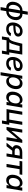

<svg xmlns="http://www.w3.org/2000/svg" viewBox="2780 -3548 972 6571"><g transform="rotate(90 3265.5 -262.0)"><path d="M254.4 11.2Q179.2 11.2 127 -23.7Q74.7 -58.6 52.2 -121.3Q29.8 -184.1 43.5 -267.1Q57.6 -351.1 100.1 -414.1Q142.6 -477.1 206.3 -512Q270 -546.9 346.7 -546.9H453.6Q529.3 -546.9 581.3 -512Q633.3 -477.1 655.8 -414.1Q678.2 -351.1 664.1 -267.1Q650.9 -184.1 608.2 -121.3Q565.4 -58.6 502 -23.7Q438.5 11.2 361.3 11.2ZM268.6 -73.7H375.5Q424.3 -73.7 462.4 -100.1Q500.5 -126.5 525.4 -170.4Q550.3 -214.4 559.1 -267.1Q567.9 -320.8 557.9 -365.5Q547.9 -410.2 518.6 -437.3Q489.3 -464.4 440.4 -464.4H333.5Q284.7 -464.4 246.3 -437.3Q208 -410.2 182.9 -365.5Q157.7 -320.8 148.9 -267.1Q140.1 -214.4 150.4 -170.4Q160.6 -126.5 190.2 -100.1Q219.7 -73.7 268.6 -73.7ZM222.7 204.1 377 -727.5H483.9L329.6 204.1Z M967.3 11.7Q898.9 11.7 849.6 -14.2Q800.3 -40 773.9 -89.8Q747.6 -139.6 748 -210.9Q748.5 -281.7 771.2 -343.3Q793.9 -404.8 835 -451.2Q876 -497.6 930.4 -523.9Q984.9 -550.3 1048.8 -550.3Q1103.5 -550.3 1144.8 -532Q1186 -513.7 1209.2 -479.7Q1232.4 -445.8 1232.4 -398.4Q1232.4 -350.6 1206.5 -318.1Q1180.7 -285.6 1128.2 -266.1Q1075.7 -246.6 995.8 -238Q916 -229.5 808.1 -229.5L821.3 -304.2Q912.1 -304.2 971.7 -308.8Q1031.2 -313.5 1065.7 -324.2Q1100.1 -335 1114.5 -353Q1128.9 -371.1 1128.9 -397.5Q1128.9 -427.2 1104.5 -444.6Q1080.1 -461.9 1038.1 -461.9Q986.3 -461.9 950.4 -437.5Q914.6 -413.1 892.8 -374.3Q871.1 -335.4 861.1 -292Q851.1 -248.5 851.1 -209.5Q850.6 -172.9 862.1 -142.3Q873.5 -111.8 900.6 -94Q927.7 -76.2 974.1 -76.2Q1024.4 -76.2 1062 -97.7Q1099.6 -119.1 1117.7 -155.8L1216.3 -139.2Q1187.5 -70.3 1121.3 -29.3Q1055.2 11.7 967.3 11.7Z M1226.6 157.7 1267.6 -92.8H1311.5Q1331.1 -108.4 1346.7 -129.4Q1362.3 -150.4 1375.5 -179.7Q1388.7 -209 1400.9 -248Q1413.1 -287.1 1425.8 -337.9L1476.1 -539.1H1847.7L1773.4 -92.8H1856.9L1815.9 157.7H1711.4L1737.8 0H1357.9L1332 157.7ZM1426.3 -92.8H1669.9L1729 -447.3H1554.7L1526.9 -337.9Q1505.9 -252.9 1482.7 -191.7Q1459.5 -130.4 1426.3 -92.8Z M2147.9 11.7Q2079.6 11.7 2030.3 -14.2Q1981 -40 1954.6 -89.8Q1928.2 -139.6 1928.7 -210.9Q1929.2 -281.7 1951.9 -343.3Q1974.6 -404.8 2015.6 -451.2Q2056.6 -497.6 2111.1 -523.9Q2165.5 -550.3 2229.5 -550.3Q2284.2 -550.3 2325.4 -532Q2366.7 -513.7 2389.9 -479.7Q2413.1 -445.8 2413.1 -398.4Q2413.1 -350.6 2387.2 -318.1Q2361.3 -285.6 2308.8 -266.1Q2256.3 -246.6 2176.5 -238Q2096.7 -229.5 1988.8 -229.5L2002 -304.2Q2092.8 -304.2 2152.3 -308.8Q2211.9 -313.5 2246.3 -324.2Q2280.8 -335 2295.2 -353Q2309.6 -371.1 2309.6 -397.5Q2309.6 -427.2 2285.2 -444.6Q2260.7 -461.9 2218.8 -461.9Q2167 -461.9 2131.1 -437.5Q2095.2 -413.1 2073.5 -374.3Q2051.8 -335.4 2041.7 -292Q2031.7 -248.5 2031.7 -209.5Q2031.2 -172.9 2042.7 -142.3Q2054.2 -111.8 2081.3 -94Q2108.4 -76.2 2154.8 -76.2Q2205.1 -76.2 2242.7 -97.7Q2280.3 -119.1 2298.3 -155.8L2397 -139.2Q2368.2 -70.3 2302 -29.3Q2235.8 11.7 2147.9 11.7Z M2450.7 204.1 2573.7 -539.1H2677.7L2663.6 -453.6H2667Q2681.2 -475.1 2703.6 -496.6Q2726.1 -518.1 2759 -532.5Q2792 -546.9 2837.4 -546.9Q2895.5 -546.9 2938.7 -521Q2981.9 -495.1 3005.9 -446.8Q3029.8 -398.4 3029.8 -330.6Q3029.8 -269.5 3011.7 -208.7Q2993.7 -147.9 2959 -98.4Q2924.3 -48.8 2873.8 -19Q2823.2 10.7 2757.8 10.7Q2710.4 10.7 2680.9 -5.4Q2651.4 -21.5 2635.3 -44.2Q2619.1 -66.9 2611.3 -86.9H2605L2557.1 204.1ZM2736.8 -80.1Q2782.7 -80.1 2817.1 -102.5Q2851.6 -125 2875 -161.9Q2898.4 -198.7 2910.4 -241.9Q2922.4 -285.2 2922.4 -327.1Q2922.4 -385.7 2894.8 -420.9Q2867.2 -456.1 2811.5 -456.1Q2766.1 -456.1 2731.7 -434.3Q2697.3 -412.6 2673.8 -376.7Q2650.4 -340.8 2638.7 -297.4Q2627 -253.9 2627 -210.9Q2627 -150.9 2654.8 -115.5Q2682.6 -80.1 2736.8 -80.1Z M3302.2 10.7Q3235.8 10.7 3190.2 -23.4Q3144.5 -57.6 3126 -120.4Q3107.4 -183.1 3121.6 -269Q3136.2 -356 3175.8 -418Q3215.3 -480 3272.5 -513.4Q3329.6 -546.9 3395 -546.9Q3441.9 -546.9 3470.2 -531.7Q3498.5 -516.6 3513.9 -494.9Q3529.3 -473.1 3537.1 -453.6H3542.5L3556.6 -539.1H3662.6L3573.2 0H3469.2L3482.9 -83.5H3475.6Q3460.4 -63 3437.5 -41Q3414.6 -19 3381.3 -4.2Q3348.1 10.7 3302.2 10.7ZM3341.3 -80.1Q3386.7 -80.1 3422.1 -104.2Q3457.5 -128.4 3481.4 -170.9Q3505.4 -213.4 3514.2 -269.5Q3523.9 -326.2 3514.2 -367.9Q3504.4 -409.7 3476.6 -432.9Q3448.7 -456.1 3403.3 -456.1Q3356.9 -456.1 3321 -431.9Q3285.2 -407.7 3262 -366Q3238.8 -324.2 3230 -269.5Q3221.2 -214.8 3230.5 -171.9Q3239.7 -128.9 3267.6 -104.5Q3295.4 -80.1 3341.3 -80.1Z M3712.4 0 3801.3 -539.1H3907.7L3834 -92.8H4071.3L4145.5 -539.1H4252.4L4163.1 0ZM4103 156.2 4128.9 0H4090.3L4105.5 -92.8H4251.5L4208 156.2Z M4780.3 0H4673.8L4734.9 -367.2H4730L4420.9 0H4324.2L4413.1 -539.1H4519.5L4459 -171.4H4463.4L4772 -539.1H4869.6Z M5334 0H5230.5L5305.2 -450.7H5189Q5126 -450.7 5094.2 -428.5Q5062.5 -406.2 5055.2 -363.8Q5048.3 -322.3 5073.2 -300.3Q5098.1 -278.3 5160.6 -278.3H5320.3L5306.6 -195.3H5137.7Q5031.2 -195.3 4984.1 -241.2Q4937 -287.1 4949.7 -364.3Q4958.5 -417 4989 -456.3Q5019.5 -495.6 5070.8 -517.3Q5122.1 -539.1 5192.9 -539.1H5423.3ZM4985.4 0H4865.7L5059.1 -244.1H5175.3Z M5590.3 0 5664.6 -446.3H5487.3L5502.4 -539.1H5962.9L5947.3 -446.3H5771L5696.8 0Z M6146 10.7Q6079.6 10.7 6033.9 -23.4Q5988.3 -57.6 5969.7 -120.4Q5951.2 -183.1 5965.3 -269Q5980 -356 6019.5 -418Q6059.1 -480 6116.2 -513.4Q6173.3 -546.9 6238.8 -546.9Q6285.6 -546.9 6314 -531.7Q6342.3 -516.6 6357.7 -494.9Q6373 -473.1 6380.9 -453.6H6386.2L6400.4 -539.1H6506.3L6417 0H6313L6326.7 -83.5H6319.3Q6304.2 -63 6281.2 -41Q6258.3 -19 6225.1 -4.2Q6191.9 10.7 6146 10.7ZM6185.1 -80.1Q6230.5 -80.1 6265.9 -104.2Q6301.3 -128.4 6325.2 -170.9Q6349.1 -213.4 6357.9 -269.5Q6367.7 -326.2 6357.9 -367.9Q6348.1 -409.7 6320.3 -432.9Q6292.5 -456.1 6247.1 -456.1Q6200.7 -456.1 6164.8 -431.9Q6128.9 -407.7 6105.7 -366Q6082.5 -324.2 6073.7 -269.5Q6064.9 -214.8 6074.2 -171.9Q6083.5 -128.9 6111.3 -104.5Q6139.2 -80.1 6185.1 -80.1Z"/></g></svg>

Font: Inter 18pt Medium
Style: Italic
Weight: 500
Italic angle: -9.3988°
Designer: Rasmus Andersson
Foundry: rsms
Version: Version 4.001;git-66647c0bb